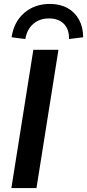

<svg xmlns="http://www.w3.org/2000/svg" viewBox="-20 -959 444 979"><path d="M38 0 150 -705H278L166 0ZM109 -760 39 -769Q51 -848 104 -893.5Q157 -939 235 -939Q286 -939 324 -918Q362 -897 383 -858.5Q404 -820 404 -769L332 -760Q333 -810 305.5 -837.5Q278 -865 230 -865Q182 -865 150 -837.5Q118 -810 109 -760Z"/></svg>

Font: Nunito Sans 12pt ExtraLight 12pt
Style: Bold Italic
Weight: 700
Italic angle: -9°
Version: Version 3.101;gftools[0.9.27]